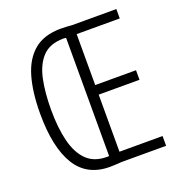

<svg xmlns="http://www.w3.org/2000/svg" viewBox="-130 -828 885 942"><g transform="rotate(-20 312.5 -357.0)"><path d="M290 -717Q308 -717 321 -716Q334 -715 348 -714H579V-665H354V-399H567V-349H354V-51H579V0H346Q332 1 317 2Q302 3 285 3Q166 3 109 -90Q52 -183 52 -359Q52 -470 75 -550Q98 -630 150 -673.5Q202 -717 290 -717ZM284 -667Q213 -666 175.5 -626Q138 -586 123.5 -517Q109 -448 109 -359Q109 -264 126.5 -194Q144 -124 183 -86Q222 -48 287 -48Q291 -48 293.5 -48Q296 -48 299 -49V-665Q293 -667 284 -667Z"/></g></svg>

Font: Noto Sans Hebrew ExtraCondensed Light
Style: Regular
Weight: 300
Width: 2
Designer: Monotype Design Team
Foundry: Monotype Imaging Inc.
Version: Version 2.004; ttfautohint (v1.8.4.7-5d5b)